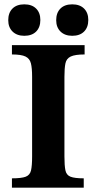

<svg xmlns="http://www.w3.org/2000/svg" viewBox="-20 -865 445 885"><path d="M366 0H35V-43Q79 -43 98.5 -50.5Q118 -58 123 -79.5Q128 -101 128 -144V-511Q128 -551 122.5 -573Q117 -595 97.5 -604.5Q78 -614 35 -614V-657H370V-614Q326 -614 306 -604.5Q286 -595 281.5 -572.5Q277 -550 277 -511V-144Q277 -102 281.5 -80Q286 -58 305 -50.5Q324 -43 366 -43ZM92 -700Q58 -700 38 -719.5Q18 -739 18 -772Q18 -806 37.5 -825.5Q57 -845 92 -845Q127 -845 146.5 -825.5Q166 -806 166 -773Q166 -739 146.5 -719.5Q127 -700 92 -700ZM313 -700Q279 -700 259 -719.5Q239 -739 239 -772Q239 -806 258.5 -825.5Q278 -845 313 -845Q348 -845 367.5 -825.5Q387 -806 387 -773Q387 -739 367.5 -719.5Q348 -700 313 -700Z"/></svg>

Font: STIX Two Text
Style: Bold
Weight: 700
Designer: Ross Mills, John Hudson & Paul Hanslow, Tiro Typeworks Ltd; with prior portions MicroPress Inc., and Coen Hoffman.
Foundry: Tiro Typeworks Ltd
Version: Version 2.13 b171